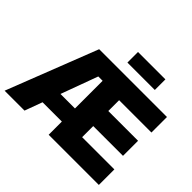

<svg xmlns="http://www.w3.org/2000/svg" viewBox="-199 -1186 1452 1452"><g transform="rotate(45 526.5 -460.0)"><path d="M9.8 0 293.5 -727.5H1018.6V-561.5H672.9V-445.8H991.2V-284.7H672.9V-166H1017.6V0H481V-577.1H434.6L222.7 0ZM184.1 -141.1V-281.2H559.6V-141.1ZM809.1 -920.4V-807.1H516.1V-920.4Z"/></g></svg>

Font: Inter 24pt Black
Style: Regular
Weight: 900
Designer: Rasmus Andersson
Foundry: rsms
Version: Version 4.001;git-66647c0bb